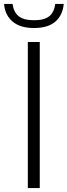

<svg xmlns="http://www.w3.org/2000/svg" viewBox="-52 -953 342 973"><path d="M89 0V-740H149.5V0ZM-31.5 -933H11.5Q17.5 -891 42.8 -870.8Q68 -850.5 120.5 -850.5Q173 -850.5 197.8 -870.8Q222.5 -891 228 -933H271Q265.5 -875 228 -843Q190.5 -811 120.5 -811Q50.5 -811 12 -843.5Q-26.5 -876 -31.5 -933Z"/></svg>

Font: Encode Sans Light
Style: Regular
Weight: 300
Designer: Multiple Designers
Foundry: Impallari Type
Version: Version 2.000